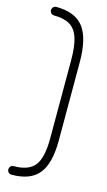

<svg xmlns="http://www.w3.org/2000/svg" viewBox="-127 -708 510 912"><g transform="rotate(15 128.0 -251.5)"><path d="M31 161Q22 161 16 155Q10 149 10 140Q10 131 16 125Q22 119 31 119Q104 119 134 80.5Q164 42 164 -54V-439Q164 -506.5 151 -546.8Q138 -587 108.8 -604.5Q79.5 -622 31 -622Q22 -622 16 -628Q10 -634 10 -643Q10 -652 16 -658Q22 -664 31 -664Q123.5 -664 164.8 -610.5Q206 -557 206 -439V-54Q206 58.5 164.8 109.8Q123.5 161 31 161Z"/></g></svg>

Font: Jura Light Light
Style: Regular
Weight: 300
Version: Version 5.106